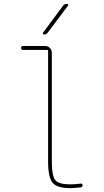

<svg xmlns="http://www.w3.org/2000/svg" viewBox="-20 -970 540 1000"><path d="M209 -790Q205.1 -790 203.6 -793.5Q202.1 -796.9 204.1 -799.8L308.6 -940.4Q316.4 -950.2 329.1 -950.2Q333 -950.2 334.5 -946.8Q335.9 -943.4 334 -940.4L228.5 -799.8Q220.7 -790 209 -790ZM99.6 -710Q89.8 -710 89.8 -720.2Q89.8 -730.5 99.6 -730.5H214.8Q229.5 -730.5 239.7 -720.2Q250 -710 250 -695.3V-129.9Q250 -52.7 268.6 -31.2Q287.1 -9.8 345.7 -9.8Q367.2 -9.8 401.4 -13.7Q405.3 -14.6 407.7 -11.7Q410.2 -8.8 410.2 -4.9Q410.2 3.9 400.4 5.9Q364.3 9.8 345.7 9.8Q277.3 9.8 253.9 -18.1Q230.5 -45.9 230.5 -129.9V-705.1Q230.5 -710 224.6 -710Z"/></svg>

Font: Rounded-X Mgen+ 1m thin
Style: Regular
Weight: 100
Designer: [Source Han Sans]
Ryoko NISHIZUKA  (kana & ideographs); Paul D. Hunt (Latin, Greek & Cyrillic); Wenlong ZHANG  (bopomofo
Version: Version 1.059.20150602